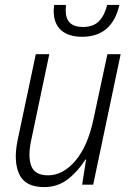

<svg xmlns="http://www.w3.org/2000/svg" viewBox="-20 -753 530 783"><path d="M160 10Q83 10 58.5 -42.5Q34 -95 52 -182L126 -532H181L107 -180Q93 -115 107.5 -76.5Q122 -38 176 -38Q237 -38 287.5 -97.5Q338 -157 361 -266L418 -532H472L360 0H315L331 -102H328Q298 -54 256.5 -22Q215 10 160 10ZM315 -603Q259 -603 229 -630Q199 -657 199 -708Q199 -712 199.5 -719Q200 -726 201 -733H249Q248 -720 248 -710Q248 -643 318 -643Q361 -643 384 -667Q407 -691 417 -733H467Q437 -603 315 -603Z"/></svg>

Font: Noto Sans SemiCondensed Light
Style: Italic
Weight: 300
Width: 4
Italic angle: -12°
Designer: Monotype Design Team
Foundry: Monotype Imaging Inc.
Version: Version 2.013; ttfautohint (v1.8.4.7-5d5b)